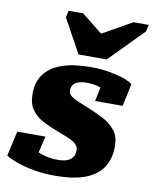

<svg xmlns="http://www.w3.org/2000/svg" viewBox="-90 -874 762 953"><g transform="rotate(10 291.0 -398.0)"><path d="M264 -602H406L574 -773L582 -807H505L308 -696L394 -693L251 -807H178L170 -773ZM255 11Q195 11 145 2Q95 -7 58.5 -20.5Q22 -34 3 -46L31 -172H173L143 -45Q123 -51 114.5 -64Q106 -77 106.5 -91Q107 -105 114 -114Q126 -104 145.5 -93.5Q165 -83 192.5 -76Q220 -69 254 -69Q281 -69 299.5 -76Q318 -83 327.5 -96.5Q337 -110 337 -132Q337 -147 327 -158.5Q317 -170 300.5 -178.5Q284 -187 263.5 -194.5Q243 -202 223 -210Q186 -224 151.5 -242Q117 -260 95 -290Q73 -320 73 -371Q73 -430 102.5 -470Q132 -510 190.5 -530.5Q249 -551 335 -551Q388 -551 431.5 -543Q475 -535 505.5 -524Q536 -513 548 -502L524 -389H385L406 -490Q421 -491 430.5 -480.5Q440 -470 443 -457Q446 -444 438 -436Q428 -445 413.5 -453Q399 -461 378 -466Q357 -471 329 -471Q291 -471 272 -458Q253 -445 253 -420Q253 -402 268.5 -390.5Q284 -379 309 -369Q334 -359 363 -347Q402 -331 438 -312Q474 -293 497.5 -263Q521 -233 521 -184Q521 -118 490.5 -74.5Q460 -31 401 -10Q342 11 255 11Z"/></g></svg>

Font: Roboto Serif 20pt ExtraBold
Style: Italic
Weight: 800
Italic angle: -10°
Version: Version 1.007